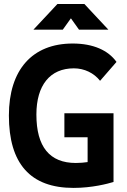

<svg xmlns="http://www.w3.org/2000/svg" viewBox="-20 -918 626 948"><path d="M342.8 9.8C434.6 9.8 511.7 -10.7 540.5 -19.5V-358.9H297.9V-240.2H412.6V-117.7C395 -115.2 375.5 -113.3 354.5 -113.3C225.1 -113.3 159.7 -192.9 159.7 -352.5C159.7 -497.6 227.5 -580.6 344.7 -580.6C396.5 -580.6 443.8 -557.6 474.1 -519L555.2 -612.3C514.2 -669.9 439.9 -703.1 338.9 -703.1C139.2 -703.1 23.9 -573.2 23.9 -347.7C23.9 -109.4 130.4 9.8 342.8 9.8ZM145 -771.5H290L330.1 -827.6L370.1 -771.5H515.1L396.5 -898.4H263.7Z"/></svg>

Font: CaskaydiaCove Nerd Font
Style: Bold
Weight: 700
Designer: Aaron Bell
Foundry: Saja Typeworks
Version: Version 2111.1;Nerd Fonts 2.3.0